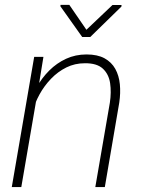

<svg xmlns="http://www.w3.org/2000/svg" viewBox="-20 -759 572 779"><path d="M137.7 -414.6 66.4 0H27.8L118.7 -528.3H156.2ZM111.8 -304.7 97.2 -327.6Q107.9 -367.7 128.9 -405.3Q149.9 -442.9 179.9 -472.9Q210 -502.9 248 -520.5Q286.1 -538.1 331.1 -538.1Q375.5 -538.1 404.1 -522.5Q432.6 -506.8 447.8 -479.5Q462.9 -452.1 466.3 -417Q469.7 -381.8 463.9 -342.8L405.3 0H366.7L425.8 -342.8Q432.1 -384.8 426.8 -421.4Q421.4 -458 397.2 -480.5Q373 -502.9 324.2 -502.4Q283.7 -502.4 249.3 -485.4Q214.8 -468.3 187.3 -439.7Q159.7 -411.1 140.4 -376Q121.1 -340.8 111.8 -304.7ZM261.2 -739.3 330.6 -638.2 436.5 -738.8H473.1L472.7 -732.4L346.2 -608.9H313.5L225.1 -733.4L225.6 -739.3Z"/></svg>

Font: Roboto ExtraLight
Style: Italic
Weight: 250
Designer: Christian Robertson
Foundry: Google
Version: Version 3.009; 2024